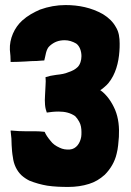

<svg xmlns="http://www.w3.org/2000/svg" viewBox="-20 -731 516 759"><path d="M250 8C279 8 307 4 332 -4C355 -11 375 -23 394 -40C417 -63 434 -92 441 -123C447 -145 448 -168 450 -190C452 -227 449 -263 435 -297C422 -327 403 -356 376 -375C378 -374 392 -386 394 -388C399 -392 404 -397 409 -403C437 -437 449 -484 452 -528C453 -538 453 -549 453 -559C453 -582 450 -605 438 -624C427 -644 410 -661 387 -675C341 -701 291 -711 239 -711C205 -711 171 -705 138 -693C113 -682 89 -669 68 -650C37 -622 17 -578 19 -534C21 -517 22 -502 22 -488V-486C42 -486 63 -487 82 -488C95 -489 111 -490 126 -490C141 -491 148 -492 155 -492C160 -508 161 -537 177 -550C194 -565 212 -572 236 -572C252 -572 267 -567 281 -559C295 -549 302 -529 302 -509C302 -493 297 -476 287 -466C278 -457 265 -450 249 -445C238 -440 222 -437 202 -435C186 -433 172 -430 160 -426V-425C161 -416 161 -405 160 -393L158 -354C157 -341 157 -329 158 -317C159 -304 162 -294 165 -286C179 -288 194 -290 211 -290C237 -290 258 -285 277 -272C283 -266 288 -259 293 -250C300 -238 302 -223 302 -209C302 -202 302 -196 301 -190C297 -166 282 -142 256 -140C241 -139 228 -141 216 -147C200 -154 188 -163 180 -174C169 -187 161 -199 157 -209L156 -210H155C130 -213 107 -212 86 -212C64 -212 43 -213 24 -215H23C22 -215 22 -214 22 -213C25 -192 26 -174 26 -157C27 -140 28 -125 31 -109C34 -82 46 -56 65 -38C74 -30 84 -23 96 -17C118 -8 143 -1 167 3C194 7 221 8 250 8Z"/></svg>

Font: HEYCLAY
Style: Regular
Weight: 400
Designer: Marcelo Magalhaes
Foundry: Marcelo Magalhães
Version: Version 1.300;hotconv 1.0.109;makeotfexe 2.5.65596